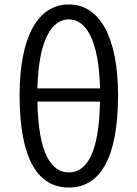

<svg xmlns="http://www.w3.org/2000/svg" viewBox="-20 -829 617 862"><path d="M289 13C426 13 510 -113 510 -401C510 -665 426 -809 289 -809C151 -809 68 -666 68 -401C68 -113 151 13 289 13ZM289 -55C211 -55 152 -137 148 -373H429C425 -137 367 -55 289 -55ZM148 -432C153 -649 212 -742 289 -742C366 -742 424 -649 429 -432Z"/></svg>

Font: Noto Sans CJK SC DemiLight
Style: Regular
Weight: 350
Designer: Ryoko NISHIZUKA 西塚涼子 (kana, bopomofo & ideographs); Paul D. Hunt (Latin, Greek & Cyrillic); Sandoll Communications 산돌커뮤니
Foundry: Adobe
Version: Version 2.004;hotconv 1.0.118;makeotfexe 2.5.65603